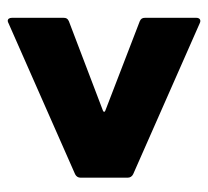

<svg xmlns="http://www.w3.org/2000/svg" viewBox="-41 -532 538 496"><g transform="rotate(90 228.0 -284.0)"><path d="M40 -37 430 -209C436 -212 439 -217 439 -223V-345C439 -351 436 -356 430 -359L40 -531C32 -535 26 -531 26 -522V-390C26 -383 28 -379 35 -376L266 -287C270 -285 270 -283 266 -281L35 -193C28 -190 26 -186 26 -179V-46C26 -39 29 -35 34 -35C36 -35 38 -36 40 -37Z"/></g></svg>

Font: Barlow Semi Condensed ExtraBold
Style: Regular
Weight: 800
Width: 4
Designer: Jeremy Tribby
Foundry: Tribby Type
Version: Version 1.422;hotconv 1.0.109;makeotfexe 2.5.65596